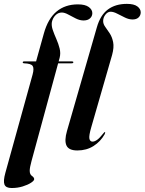

<svg xmlns="http://www.w3.org/2000/svg" viewBox="-49 -748 728 966"><path d="M65.5 -434Q65.5 -439 72 -439H132.5L171.5 -579Q192.5 -654.5 235.8 -690.2Q279 -726 343 -726Q379.5 -726 397.5 -712.8Q415.5 -699.5 415.5 -682Q415.5 -666 403.8 -655.5Q392 -645 371.5 -645Q352.5 -645 332.5 -655Q312.5 -665 294.2 -675Q276 -685 262 -685Q243.5 -685 230 -671.2Q216.5 -657.5 212 -637Q209 -619 216.5 -597.2Q224 -575.5 234.5 -551.8Q245 -528 251 -504Q257 -480 251 -457L246 -439H314Q320 -439 320 -434.5Q320 -429.5 311 -429.5H243.5L109.5 62.5Q100.5 95 100.5 111Q100.5 129.5 111.8 137.2Q123 145 123 153.5Q123 161 107 171.5Q91 182 65.2 190Q39.5 198 9.5 198Q-19.5 198 -26.5 180.5Q-33.5 163 -22 121.5L115 -373Q123.5 -404.5 115 -416.5Q106.5 -428.5 72 -429.5Q65.5 -429.5 65.5 -434ZM589.5 -728.5Q625 -728.5 642 -715.8Q659 -703 659 -686Q659 -670.5 648.2 -660.2Q637.5 -650 618 -650Q599.5 -650 579.5 -659.8Q559.5 -669.5 540.8 -679.2Q522 -689 507.5 -689Q493 -689 481.5 -674.5Q470 -660 470 -642Q470 -627 480.5 -612.8Q491 -598.5 503 -580.2Q515 -562 520.2 -536Q525.5 -510 515 -471.5L410.5 -109Q397.5 -64.5 400.8 -50Q404 -35.5 416.5 -35.5Q427 -35.5 439.8 -44.5Q452.5 -53.5 471 -77Q476 -84 478.5 -83.5Q482.5 -82.5 477.5 -72.5Q457 -36 421.8 -13.5Q386.5 9 340 9Q297 9 285.5 -15.8Q274 -40.5 288 -89L438 -609.5Q455.5 -671.5 493.5 -700Q531.5 -728.5 589.5 -728.5Z"/></svg>

Font: Fraunces 144pt S000 SemiBold
Style: Italic
Weight: 600
Italic angle: -16°
Version: Version 1.000; ttfautohint (v1.8.3)